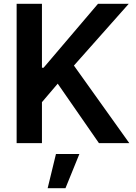

<svg xmlns="http://www.w3.org/2000/svg" viewBox="-20 -747 708 1002"><path d="M198.9 0V-213.8L281.2 -310.4L496.4 0H654.8L365.8 -404.8L652 -727.3H491.5L207.4 -393.5H198.9V-727.3H66.8V0ZM321.7 235.1 394.2 56.8H272L228.7 235.1Z"/></svg>

Font: Riot Sans 2.0
Style: Bold
Weight: 600
Designer: Rasmus Andersson
Foundry: rsms
Version: Version 3.006;hotconv 1.0.109;makeotfexe 2.5.65596